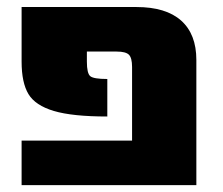

<svg xmlns="http://www.w3.org/2000/svg" viewBox="-20 -540 650 560"><path d="M43 0V-129.9H365.2V-344.7Q365.2 -371.1 356 -380.4Q346.7 -389.6 320.3 -389.6H233.4V-360.4Q233.4 -326.2 243.2 -317.9Q252.9 -309.6 293 -309.6V-200.2Q191.4 -200.2 137.2 -216.3Q83 -232.4 63 -265.6Q43 -298.8 43 -360.4V-519.5H377.9Q463.9 -519.5 508.3 -480Q552.7 -440.4 552.7 -365.2V0Z"/></svg>

Font: GenEi M Gothic v2 Black
Style: Regular
Weight: 900
Version: Version 2.0